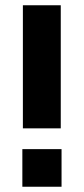

<svg xmlns="http://www.w3.org/2000/svg" viewBox="-20 -710 318 730"><path d="M65 0V-143H214V0ZM67 -222V-690H211V-222Z"/></svg>

Font: Oxanium ExtraLight
Style: Bold
Weight: 700
Version: Version 2.000